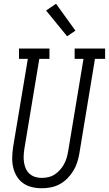

<svg xmlns="http://www.w3.org/2000/svg" viewBox="-20 -993 579 1021"><path d="M201 8Q174 8 148 1.5Q122 -5 101.5 -20Q81 -35 68 -57.5Q55 -80 49.5 -105.5Q44 -131 45 -158Q46 -185 50 -213L128 -680H81V-735H243V-680H189L110 -204Q107 -185 106 -166.5Q105 -148 107.5 -130.5Q110 -113 117 -97Q124 -81 136.5 -69.5Q149 -58 166 -52.5Q183 -47 202 -47Q219 -47 237 -51Q255 -55 270.5 -65Q286 -75 298.5 -89Q311 -103 320 -119Q329 -135 334 -152Q339 -169 342 -186L424 -680H377V-735H539V-680H485L402 -177Q398 -153 390.5 -129.5Q383 -106 369.5 -84Q356 -62 337.5 -43.5Q319 -25 296.5 -13Q274 -1 249.5 3.5Q225 8 201 8ZM337 -800 225 -937 278 -973 381 -830Z"/></svg>

Font: Iosevka Curly Slab LtObl
Style: Regular
Weight: 300
Italic angle: -9°
Monospace: yes
Designer: Belleve Invis
Foundry: Belleve Invis
Version: Version 11.0.0; ttfautohint (v1.8.3)